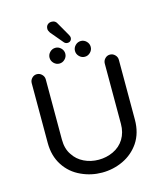

<svg xmlns="http://www.w3.org/2000/svg" viewBox="-140 -1082 1020 1197"><g transform="rotate(-15 370.0 -484.0)"><path d="M347.7 -836.9 280.3 -917Q270.5 -931.6 270.5 -942.4Q270.5 -960 280.8 -969.7Q291 -979.5 307.6 -979.5Q331.1 -979.5 340.8 -960L390.6 -873Q397.5 -861.3 397.5 -853.5Q397.5 -841.8 390.1 -834Q382.8 -826.2 370.1 -826.2Q356.4 -826.2 347.7 -836.9ZM237.3 -765.6Q237.3 -786.1 252.4 -801.3Q267.6 -816.4 288.1 -816.4Q308.6 -816.4 323.7 -801.3Q338.9 -786.1 338.9 -765.6Q338.9 -745.1 323.7 -730Q308.6 -714.8 288.1 -714.8Q267.6 -714.8 252.4 -730Q237.3 -745.1 237.3 -765.6ZM401.4 -765.6Q401.4 -786.1 416.5 -801.3Q431.6 -816.4 452.1 -816.4Q472.7 -816.4 487.8 -801.3Q502.9 -786.1 502.9 -765.6Q502.9 -745.1 487.8 -730Q472.7 -714.8 452.1 -714.8Q431.6 -714.8 416.5 -730Q401.4 -745.1 401.4 -765.6ZM236.3 -18.6Q168.9 -48.8 128.9 -110.4Q88.9 -171.9 88.9 -255.9V-641.6Q88.9 -660.2 102.1 -673.8Q115.2 -687.5 133.8 -687.5Q152.3 -687.5 166 -673.8Q179.7 -660.2 179.7 -641.6V-252.9Q179.7 -193.4 207 -154.3Q232.4 -114.3 275.9 -93.3Q319.3 -72.3 370.1 -72.3Q419.9 -72.3 463.9 -92.8Q509.8 -114.3 535.2 -155.8Q560.5 -197.3 560.5 -252.9V-641.6Q560.5 -660.2 573.7 -673.8Q586.9 -687.5 605.5 -687.5Q624 -687.5 637.7 -673.8Q651.4 -660.2 651.4 -641.6V-255.9Q651.4 -169.9 610.4 -108.4Q570.3 -49.8 506.3 -19.5Q442.4 10.7 370.1 10.7Q299.8 10.7 236.3 -18.6Z"/></g></svg>

Font: KTXP_ComRound
Style: Medium
Weight: 500
Version: Version 1.01;May 16, 2022;FontCreator 13.0.0.2683 64-bit